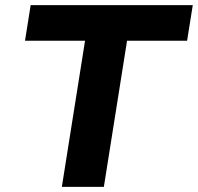

<svg xmlns="http://www.w3.org/2000/svg" viewBox="-20 -725 768 745"><path d="M220 0 310 -567H77L99 -705H728L706 -567H473L383 0Z"/></svg>

Font: Nunito Sans 7pt ExtraBold
Style: Italic
Weight: 800
Italic angle: -9°
Designer: Vernon Adams
Foundry: Vernon Adams
Version: Version 3.101;gftools[0.9.27]